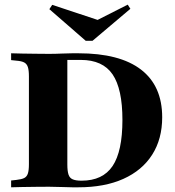

<svg xmlns="http://www.w3.org/2000/svg" viewBox="-20 -798 744 818"><path d="M287.9 0Q271 0 243.5 -1.2Q216.1 -2.4 188.7 -2.4Q161.3 -2.4 131 -2Q100.8 -1.6 73.8 -1.2Q46.8 -0.8 27.4 0V-29L50 -31.5Q71.8 -33.9 83.1 -39.5Q94.4 -45.2 98.8 -58.9Q103.2 -72.6 103.2 -98.4V-472.6Q103.2 -498.4 98.8 -512.1Q94.4 -525.8 83.1 -531.9Q71.8 -537.9 50 -539.5L27.4 -541.9V-571Q46.8 -570.2 73.8 -569.8Q100.8 -569.4 131 -569Q161.3 -568.5 188.7 -568.5Q216.1 -568.5 243.5 -569.8Q271 -571 287.9 -571H313.7Q490.3 -571 580.6 -501.6Q671 -432.3 671 -298.4Q671 -205.6 628.2 -138.7Q585.5 -71.8 505.6 -35.9Q425.8 0 313.7 0ZM327.4 -28.2Q417.7 -28.2 459.7 -90.7Q501.6 -153.2 501.6 -287.1Q501.6 -419.4 459.7 -481Q417.7 -542.7 324.2 -542.7H266.9V-96.8Q266.9 -69.4 271.8 -54.4Q276.6 -39.5 289.9 -33.9Q303.2 -28.2 327.4 -28.2ZM524.2 -778.2 535.5 -760.5 374.2 -624.2H345.2L190.3 -758.9L202.4 -777.4L433.1 -700.8L347.6 -688.7Z"/></svg>

Font: Playfair 5pt SemiExpanded Light Black
Style: Regular
Weight: 900
Version: Version 2.203